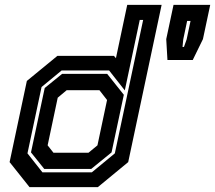

<svg xmlns="http://www.w3.org/2000/svg" viewBox="-20 -770 885 790"><path d="M382.5 0H101.5L19.5 -103L90.5 -437L216 -540H449L457 -530.5L503.5 -750H645L507.5 -103ZM355.5 -75H162L107.5 -143L164 -408L235.5 -466H421L489.5 -380L439 -143ZM344 -141.5 381 -172 420.5 -358.5 389 -399H254.5L217.5 -368L176 -172L200 -141.5ZM358 -61 452.5 -139 569 -688H555L493.5 -398L429 -480H233.5L151 -412L93 -139L154.5 -61ZM669 -523 664 -609 694 -750H845L815 -609L773 -523ZM731 -577H737L748 -608L764 -684H750L734 -608Z"/></svg>

Font: Tourney Thin
Style: Bold Italic
Weight: 700
Italic angle: -12°
Version: Version 1.015